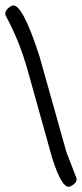

<svg xmlns="http://www.w3.org/2000/svg" viewBox="-25 -689 308 721"><path d="M20.5 -668Q57.6 -680.7 123 -478.5L224.6 -117.2L261.7 -21.5Q267.6 -2 237.3 11.7Q208 21.5 170.9 -95.7L76.2 -434.6L62.5 -478.5Q36.1 -557.6 -3.9 -630.9Q-10.7 -651.4 20.5 -668Z"/></svg>

Font: Sue Ellen Francisco 
Style: Regular
Weight: 400
Designer: Kimberly Geswein
Foundry: Kimberly Geswein
Version: Version 1.002 2007